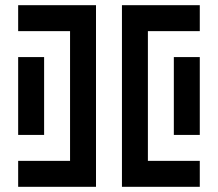

<svg xmlns="http://www.w3.org/2000/svg" viewBox="-20 -720 840 740"><path d="M50 -600H250V-100H50V0H350V-700H50ZM450 -700V0H750V-100H550V-600H750V-700ZM50 -500V-200H150V-500ZM750 -200V-500H650V-200Z"/></svg>

Font: Mourier
Style: Regular
Weight: 400
Designer: Eric Mourier
Foundry: Velvetyne Type Foundry
Version: Version 2.000;hotconv 1.0.109;makeotfexe 2.5.65596